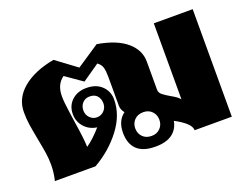

<svg xmlns="http://www.w3.org/2000/svg" viewBox="-91 -736 1200 928"><g transform="rotate(-20 509.0 -271.5)"><path d="M964 -553V0H773Q772 -20 751 -39Q730 -58 694 -77Q686 -35 655 -12.5Q624 10 569 10Q505 10 474 -20Q443 -50 443 -106Q443 -168 484 -198Q469 -216 469 -237V-385Q469 -415 464 -433Q459 -451 441 -464L353 -403L267 -463Q226 -434 226 -374Q226 -343 233 -296.5Q240 -250 241 -240Q257 -140 257 -102Q274 -113 295.5 -133Q317 -153 335 -174Q295 -180 270.5 -208Q246 -236 246 -274Q246 -317 275 -344Q304 -371 350 -371Q400 -371 429 -343Q458 -315 458 -273Q458 -194 402.5 -121Q347 -48 263 0H54Q64 -40 64 -81Q64 -112 59.5 -141.5Q55 -171 46 -217Q36 -269 31.5 -299.5Q27 -330 27 -364Q27 -435 86 -484.5Q145 -534 248 -553L353 -475L470 -553Q569 -536 619 -493Q669 -450 669 -391V-246Q669 -231 681.5 -220.5Q694 -210 718 -196Q736 -186 746.5 -178.5Q757 -171 764 -162V-553ZM351 -220Q373 -220 388 -235.5Q403 -251 403 -273Q403 -296 390 -311.5Q377 -327 351 -327Q328 -327 314 -311.5Q300 -296 300 -273Q300 -251 315 -235.5Q330 -220 351 -220ZM630 -106Q630 -132 613 -149.5Q596 -167 569 -167Q540 -167 523 -149.5Q506 -132 506 -106Q506 -80 523 -62.5Q540 -45 569 -45Q596 -45 613 -62.5Q630 -80 630 -106Z"/></g></svg>

Font: Taviraj Black
Style: Regular
Weight: 900
Designer: Katatrad Team
Foundry: CadsonDemak
Version: Version 1.030